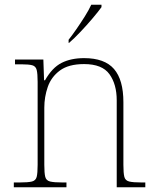

<svg xmlns="http://www.w3.org/2000/svg" viewBox="-20 -786 657 806"><path d="M38 0V-20H61Q98 -20 114 -24Q130 -28 134 -43.5Q138 -59 138 -94V-442Q138 -477 134 -492.5Q130 -508 115.5 -512Q101 -516 71 -516H43V-536H162L165 -449H169Q199 -502 238.5 -522Q278 -542 333 -542Q419 -542 458.5 -496.5Q498 -451 498 -357V-94Q498 -59 502 -43.5Q506 -28 522.5 -24Q539 -20 575 -20H590V0H470V-365Q470 -432 439.5 -474.5Q409 -517 333 -517Q268 -517 231.5 -490Q195 -463 180.5 -421Q166 -379 166 -334V-94Q166 -59 170 -43.5Q174 -28 190.5 -24Q207 -20 243 -20H259V0ZM268 -619Q283 -638 301 -664Q319 -690 336 -717Q353 -744 363 -766H406V-756Q394 -739 369.5 -710Q345 -681 318 -652.5Q291 -624 270 -606H268Z"/></svg>

Font: Noto Serif Myanmar Thin
Style: Regular
Weight: 100
Designer: Ben Mitchell and the Monotype Design Team
Foundry: Monotype Imaging Inc.
Version: Version 2.106; ttfautohint (v1.8.4.7-5d5b)